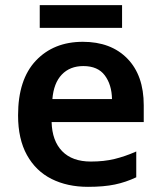

<svg xmlns="http://www.w3.org/2000/svg" viewBox="-20 -714 625 744"><path d="M301 -552Q410 -552 473.5 -487Q537 -422 537 -306V-241H180Q182 -168 221 -128Q260 -88 332 -88Q383 -88 424 -98Q465 -108 508 -127V-27Q468 -8 425 1Q382 10 321 10Q241 10 180 -20.5Q119 -51 84.5 -113Q50 -175 50 -267Q50 -406 119 -479Q188 -552 301 -552ZM303 -458Q251 -458 219.5 -425Q188 -392 183 -330H414Q413 -386 386 -422Q359 -458 303 -458ZM453 -694V-606H134V-694Z"/></svg>

Font: Noto Sans Thai Looped SemiBold
Style: Regular
Weight: 600
Designer: Sasikarn Vongin, Ben Mitchell
Foundry: The Fontpad Ltd
Version: Version 1.001; ttfautohint (v1.8.4.7-5d5b)